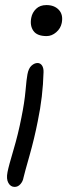

<svg xmlns="http://www.w3.org/2000/svg" viewBox="-20 -483 305 762"><path d="M165 -339.8Q127 -339.8 112.5 -360.6Q98.1 -381.3 104 -412.1Q107.9 -433.1 123.3 -448Q138.7 -462.9 164.1 -462.9Q195.8 -462.9 213.6 -443.8Q231.4 -424.8 225.1 -392.1Q220.7 -370.1 203.1 -355Q185.5 -339.8 165 -339.8ZM38.1 258.8Q22 258.8 13.2 242.9Q4.4 227.1 9.8 200.2Q14.6 175.3 33.4 112.3Q52.2 49.3 64.9 -16.1Q77.1 -75.7 81.3 -123Q85.4 -170.4 88.9 -188Q93.3 -211.9 105 -222.4Q116.7 -232.9 128.9 -232.9Q140.1 -232.9 146.7 -223.1Q153.3 -213.4 152.8 -196.8Q150.4 -100.1 129.9 -2Q116.7 65.4 97.2 134.3Q77.6 203.1 73.2 222.2Q70.8 236.8 61 247.8Q51.3 258.8 38.1 258.8Z"/></svg>

Font: Shantell Sans Irregular Bouncy
Style: Italic
Weight: 300
Italic angle: -11.31°
Designer: Stephen Nixon, Anya Danilova, Shantell Martin
Foundry: Arrow Type
Version: Version 1.006;[9816181b4]